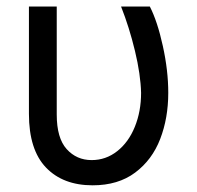

<svg xmlns="http://www.w3.org/2000/svg" viewBox="-20 -550 596 580"><path d="M151.4 -530.3V-204.1Q151.4 -132.8 181.4 -99.6Q211.4 -66.4 256.8 -66.4Q299.8 -66.4 334 -93.3Q368.2 -120.1 387.2 -166.7Q406.2 -213.4 406.2 -269.5Q404.8 -325.2 387.7 -396.2Q370.6 -467.3 345.7 -530.3H432.6Q455.6 -485.4 471.9 -411.1Q488.3 -336.9 488.3 -269.5Q488.3 -193.4 463.9 -130.1Q439.5 -66.9 388.2 -28.6Q336.9 9.8 259.8 9.8Q170.4 9.8 118.9 -43.9Q67.4 -97.7 67.4 -206.1V-530.3Z"/></svg>

Font: WEMIX Pretendard
Style: Regular
Weight: 400
Designer: Base glyphs from Inter by Rasmus Andersson; Hangeul glyphs from Noto Sans CJK(Source Han Sans) by Jang Soo-young and Kan
Foundry: Kil Hyung-jin
Version: Version 1.000